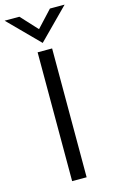

<svg xmlns="http://www.w3.org/2000/svg" viewBox="-157 -965 603 1017"><g transform="rotate(-15 144.5 -457.0)"><path d="M185 0H105.5V-706.5H185ZM144.5 -747.5 -20 -913.5H61L144.5 -823L228.5 -913.5H309Z"/></g></svg>

Font: Acari Sans
Style: Regular
Weight: 400
Designer: Alfredo Marco Pradil and Stefan Peev (font) & Cristiano Sobral (main changes)
Foundry: Alfredo Marco Pradil and Stefan Peev (font) & Cristiano Sobral (main changes)
Version: Version 1.063; ttfautohint (v1.8.3)